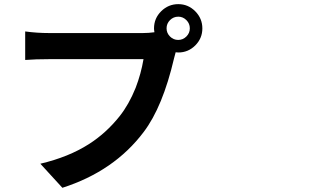

<svg xmlns="http://www.w3.org/2000/svg" viewBox="-20 -853 1540 927"><path d="M281.2 53.7 174.8 -62.5Q311.5 -94.7 409.2 -157.2Q492.2 -210 557.6 -292Q602.5 -348.6 634.8 -428.7Q661.1 -497.1 672.9 -567.4H217.8Q152.3 -567.4 101.6 -563.5V-701.2Q158.2 -693.4 217.8 -693.4H669.9Q697.3 -693.4 725.6 -697.3Q723.6 -709 723.6 -715.8Q723.6 -764.6 758.3 -798.8Q793 -833 840.8 -833Q888.7 -833 922.9 -798.3Q957 -763.7 957 -715.8Q957 -668 922.9 -633.8Q888.7 -599.6 840.8 -599.6Q832 -599.6 828.1 -600.6L820.3 -571.3Q765.6 -336.9 673.8 -215.8Q531.2 -26.4 281.2 53.7ZM840.8 -772.5Q817.4 -772.5 800.8 -755.9Q784.2 -739.3 784.2 -716.3Q784.2 -693.4 800.8 -676.8Q817.4 -660.2 840.3 -660.2Q863.3 -660.2 879.9 -676.8Q896.5 -693.4 896.5 -716.3Q896.5 -739.3 879.9 -755.9Q863.3 -772.5 840.8 -772.5Z"/></svg>

Font: Bpmf GenYo Gothic B
Style: B
Weight: 700
Foundry: But Ko
Version: Version 1.320